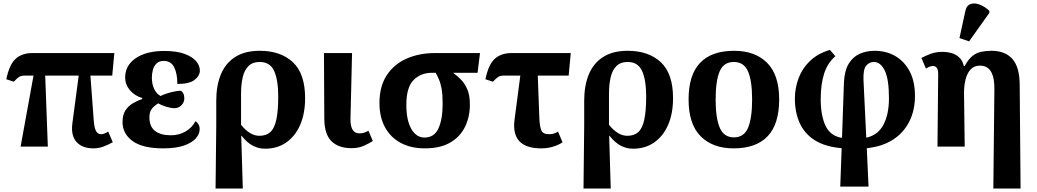

<svg xmlns="http://www.w3.org/2000/svg" viewBox="-20 -840 5944 1100"><path d="M98 0 172 -407H124Q102 -407 91 -400.5Q80 -394 59 -372L16 -386Q34 -472 70.5 -504Q107 -536 166 -536H635L623 -407H498L517 -151Q520 -108 530 -89.5Q540 -71 560 -71Q566 -71 576 -74Q586 -77 600 -86L626 -25Q597 -9 570.5 0.5Q544 10 515 10Q451 10 418 -27Q385 -64 395 -136L431 -407H239L254 0Z M915 10Q797 10 739.5 -32Q682 -74 682 -141Q682 -181 698 -206.5Q714 -232 740 -247.5Q766 -263 795 -273V-278Q750 -292 723.5 -324Q697 -356 697 -396Q697 -465 757.5 -506.5Q818 -548 921 -548Q992 -548 1037 -531.5Q1082 -515 1103.5 -489.5Q1125 -464 1125 -436Q1125 -406 1095 -382.5Q1065 -359 996 -359Q996 -418 978 -454.5Q960 -491 918 -491Q892 -491 877 -476.5Q862 -462 856 -440Q850 -418 850 -394Q850 -357 864 -329Q878 -301 900 -290Q929 -304 961.5 -312Q994 -320 1017 -320Q1025 -315 1030.5 -304Q1036 -293 1036 -276Q1036 -254 1019.5 -237Q1003 -220 978 -220Q962 -220 934 -228Q906 -236 887 -248Q865 -235 850.5 -217.5Q836 -200 836 -168Q836 -115 868 -90Q900 -65 959 -65Q1006 -65 1043.5 -87Q1081 -109 1100 -146Q1111 -139 1117.5 -127Q1124 -115 1124 -100Q1124 -73 1102.5 -48Q1081 -23 1035 -6.5Q989 10 915 10Z M1215 240 1219 -122V-263Q1219 -350 1245.5 -414Q1272 -478 1327.5 -513.5Q1383 -549 1468 -549Q1588 -549 1658 -483.5Q1728 -418 1728 -278Q1728 -189 1699.5 -124Q1671 -59 1619.5 -23.5Q1568 12 1499 12Q1462 12 1429 -5Q1396 -22 1364 -62H1362L1371 240ZM1466 -62Q1505 -62 1528.5 -83Q1552 -104 1563 -153.5Q1574 -203 1574 -287Q1574 -382 1550.5 -433.5Q1527 -485 1468 -485Q1427 -485 1403.5 -461.5Q1380 -438 1370.5 -397Q1361 -356 1361 -303V-125Q1385 -95 1411.5 -78.5Q1438 -62 1466 -62Z M1995 9Q1919 9 1878.5 -31.5Q1838 -72 1838 -162L1836 -536H1997L1988 -164Q1985 -76 2039 -76Q2056 -76 2067 -80Q2078 -84 2091 -91L2116 -32Q2098 -20 2066 -5.5Q2034 9 1995 9Z M2413 10Q2335 10 2276.5 -21Q2218 -52 2186 -110.5Q2154 -169 2154 -250Q2154 -345 2195.5 -408.5Q2237 -472 2309 -504Q2381 -536 2472 -536H2730L2716 -423H2576Q2598 -407 2620 -385Q2642 -363 2657 -329Q2672 -295 2672 -241Q2672 -170 2644 -113Q2616 -56 2559 -23Q2502 10 2413 10ZM2412 -52Q2468 -52 2492 -104.5Q2516 -157 2516 -245Q2516 -298 2510 -331Q2504 -364 2494.5 -385.5Q2485 -407 2476 -423H2455Q2391 -423 2349.5 -381.5Q2308 -340 2308 -239Q2308 -151 2336.5 -101.5Q2365 -52 2412 -52Z M3081 10Q2906 10 2928 -155L2961 -407H2869Q2847 -407 2836 -400.5Q2825 -394 2804 -372L2761 -386Q2779 -472 2815.5 -504Q2852 -536 2911 -536H3250L3238 -407H3061L3070 -164Q3072 -115 3081.5 -93Q3091 -71 3126 -71Q3142 -71 3155 -75.5Q3168 -80 3177 -86L3203 -25Q3184 -11 3151 -0.5Q3118 10 3081 10Z M3323 240 3327 -122V-263Q3327 -350 3353.5 -414Q3380 -478 3435.5 -513.5Q3491 -549 3576 -549Q3696 -549 3766 -483.5Q3836 -418 3836 -278Q3836 -189 3807.5 -124Q3779 -59 3727.5 -23.5Q3676 12 3607 12Q3570 12 3537 -5Q3504 -22 3472 -62H3470L3479 240ZM3574 -62Q3613 -62 3636.5 -83Q3660 -104 3671 -153.5Q3682 -203 3682 -287Q3682 -382 3658.5 -433.5Q3635 -485 3576 -485Q3535 -485 3511.5 -461.5Q3488 -438 3478.5 -397Q3469 -356 3469 -303V-125Q3493 -95 3519.5 -78.5Q3546 -62 3574 -62Z M4183 10Q4063 10 3994 -59.5Q3925 -129 3925 -270Q3925 -411 3991 -480Q4057 -549 4186 -549Q4306 -549 4375 -480Q4444 -411 4444 -270Q4444 -129 4378 -59.5Q4312 10 4183 10ZM4185 -53Q4243 -53 4266 -108.5Q4289 -164 4289 -270Q4289 -377 4265.5 -431Q4242 -485 4184 -485Q4126 -485 4103 -431Q4080 -377 4080 -270Q4080 -164 4103.5 -108.5Q4127 -53 4185 -53Z M4794 229 4802 9Q4708 1 4649 -36Q4590 -73 4562 -134.5Q4534 -196 4534 -274Q4534 -337 4556 -394Q4578 -451 4623 -493Q4668 -535 4735 -554L4766 -518Q4721 -479 4701.5 -418Q4682 -357 4682 -272Q4682 -178 4709.5 -119.5Q4737 -61 4804 -50L4815 -365Q4818 -436 4843 -476Q4868 -516 4907 -532.5Q4946 -549 4990 -549Q5057 -549 5109 -519Q5161 -489 5191.5 -431.5Q5222 -374 5222 -290Q5222 -208 5189.5 -143.5Q5157 -79 5095.5 -39.5Q5034 0 4946 9L4956 229ZM4927 -383 4943 -51Q5010 -66 5041.5 -125.5Q5073 -185 5073 -277Q5073 -386 5049 -435.5Q5025 -485 4986 -485Q4961 -485 4943 -464.5Q4925 -444 4927 -383Z M5671 240 5677 -329Q5678 -394 5658 -429Q5638 -464 5594 -464Q5561 -464 5541 -442.5Q5521 -421 5512 -385.5Q5503 -350 5503 -309L5507 0H5351L5355 -415Q5355 -443 5346 -452.5Q5337 -462 5327 -462Q5307 -462 5285 -447L5259 -508Q5281 -520 5311.5 -531.5Q5342 -543 5381 -543Q5405 -543 5429.5 -536.5Q5454 -530 5474 -512.5Q5494 -495 5502 -462H5507Q5528 -501 5551.5 -519.5Q5575 -538 5602.5 -543.5Q5630 -549 5661 -549Q5738 -549 5779.5 -503Q5821 -457 5822 -356L5827 240ZM5532 -603 5477 -622 5510 -774Q5517 -809 5541 -817Q5565 -825 5594.5 -813Q5624 -801 5648 -778V-766Z"/></svg>

Font: Noto Serif
Style: Bold
Weight: 700
Designer: Monotype Design Team
Foundry: Monotype Imaging Inc.
Version: Version 2.014